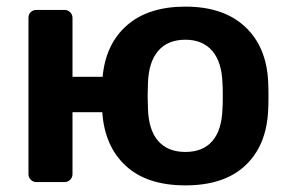

<svg xmlns="http://www.w3.org/2000/svg" viewBox="-20 -550 876 580"><path d="M790 -304Q791 -292 791 -260Q791 -228 790 -216Q785 -110 721 -50Q657 10 540 10Q424 10 360 -49Q296 -108 289 -211H199V-24Q199 -14 192 -7Q185 0 175 0H90Q80 0 73 -7Q66 -14 66 -24V-496Q66 -507 73 -513.5Q80 -520 90 -520H175Q185 -520 192 -513Q199 -506 199 -496V-318H290Q299 -417 363.5 -473.5Q428 -530 540 -530Q655 -530 720 -469.5Q785 -409 790 -304ZM652 -221Q653 -231 653 -260Q653 -289 652 -299Q650 -363 621 -396.5Q592 -430 540 -430Q487 -430 458 -396.5Q429 -363 427 -299L426 -260L427 -221Q429 -157 458 -124Q487 -91 540 -91Q593 -91 621.5 -124Q650 -157 652 -221Z"/></svg>

Font: Rubik AZ
Style: Regular
Weight: 500
Designer: Hubert and Fischer
Foundry: Hubert & Fischer
Version: Version 2.000